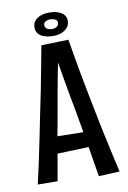

<svg xmlns="http://www.w3.org/2000/svg" viewBox="-95 -914 651 976"><g transform="rotate(-10 231.0 -425.5)"><path d="M334 6Q325 -49 315.5 -107Q306 -165 296 -225.5Q286 -286 275 -345Q267 -386 260 -425.5Q253 -465 246.5 -502.5Q240 -540 234 -574.5Q228 -609 223 -640L162 -700L302 -704Q308 -669 315 -628Q322 -587 330 -542.5Q338 -498 347 -452.5Q356 -407 365 -360Q378 -293 391.5 -228.5Q405 -164 418 -106Q431 -48 442 1ZM111 -142V-231L343 -227V-150ZM123 -5 21 -6Q32 -52 44 -108.5Q56 -165 69 -228.5Q82 -292 95 -357Q108 -418 120 -479Q132 -540 142.5 -596.5Q153 -653 162 -700L302 -704L237 -634Q229 -595 220 -549Q211 -503 202 -452.5Q193 -402 184 -350Q173 -291 162.5 -232Q152 -173 142.5 -115.5Q133 -58 123 -5ZM231 -736Q204 -736 184 -743Q164 -750 153.5 -763Q143 -776 143 -794Q143 -824 167 -840.5Q191 -857 230 -857Q269 -857 292.5 -841.5Q316 -826 316 -800Q316 -772 292.5 -754Q269 -736 231 -736ZM231 -772Q238 -772 246 -774.5Q254 -777 259.5 -783Q265 -789 265 -799Q265 -811 254 -816.5Q243 -822 229 -822Q214 -822 204 -816Q194 -810 194 -798Q194 -790 198.5 -784Q203 -778 211 -775Q219 -772 231 -772Z"/></g></svg>

Font: Truculenta SemiBold
Style: Regular
Weight: 600
Version: Version 1.002